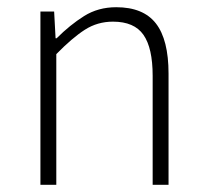

<svg xmlns="http://www.w3.org/2000/svg" viewBox="-20 -512 572 532"><path d="M92 0V-480H130L134 -406H137Q174 -443 213 -467.5Q252 -492 302 -492Q377 -492 412 -447Q447 -402 447 -308V0H403V-302Q403 -379 377.5 -415.5Q352 -452 293 -452Q250 -452 215 -429.5Q180 -407 136 -362V0Z"/></svg>

Font: hySource Sans Pro Light
Style: Regular
Weight: 300
Designer: Paul D. Hunt
Foundry: Adobe Systems Incorporated
Version: Version 2.021;PS 2.000;hotconv 1.0.86;makeotf.lib2.5.63406